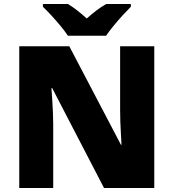

<svg xmlns="http://www.w3.org/2000/svg" viewBox="-20 -947 874 967"><path d="M757 0H504L243 -503H239Q241 -480 243 -447.5Q245 -415 246.5 -382Q248 -349 248 -322V0H77V-714H329L589 -218H592Q591 -241 589 -272Q587 -303 586 -335Q585 -367 585 -391V-714H757ZM322 -767Q307 -790 284.5 -817Q262 -844 238.5 -869.5Q215 -895 196 -913V-927H322Q348 -911 369.5 -894Q391 -877 417 -854Q443 -877 466 -894.5Q489 -912 515 -927H639V-913Q622 -896 598.5 -870.5Q575 -845 552.5 -817.5Q530 -790 514 -767Z"/></svg>

Font: Noto Sans Thai Black
Style: Regular
Weight: 900
Version: Version 2.001